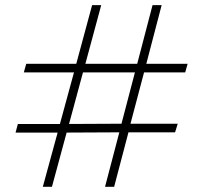

<svg xmlns="http://www.w3.org/2000/svg" viewBox="-20 -720 783 740"><path d="M335 -700.2H370.1L309.1 -474.1H508.8L567.9 -700.2H603L543.9 -474.1H703.1L693.8 -440.9H535.2L482.9 -243.2H665L654.8 -210H475.1L419.9 0H384.8L439.9 -210L236.8 -209L180.2 0H145L202.1 -209H40L48.8 -242.2H210.9L265.1 -440.9H71.8L81.1 -474.1H273.9ZM246.1 -242.2 448.2 -243.2 500 -440.9H299.8Z"/></svg>

Font: Ortica Linear Light
Style: Regular
Weight: 300
Designer: Benedetta Bovani
Foundry: Collletttivo
Version: Version 2.000;Glyphs 3.1.2 (3151)